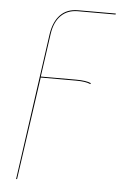

<svg xmlns="http://www.w3.org/2000/svg" viewBox="-52 -554 495 784"><g transform="rotate(5 195.5 -162.5)"><path d="M133 -411 108 -234H253Q294 -234 314 -225L312 -221Q293 -230 253 -230H108L48 191L44 192L129 -411Q137 -462 164 -489.5Q191 -517 236 -517H391L390 -513H236Q193 -513 166.5 -486.5Q140 -460 133 -411Z"/></g></svg>

Font: Fira Sans Condensed Four
Style: Italic
Weight: 100
Width: 3
Italic angle: -8°
Designer: bBox Type GmbH & Carrois Corporate GbR & Edenspiekermann AG
Foundry: bBox Type GmbH & Carrois Corporate GbR & Edenspiekermann AG
Version: Version 4.301